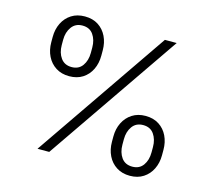

<svg xmlns="http://www.w3.org/2000/svg" viewBox="-106 -869 1130 1011"><g transform="rotate(15 459.0 -363.0)"><path d="M237.3 -412.1Q195.3 -412.1 164.6 -431.6Q133.8 -451.2 117.2 -484.9Q100.6 -518.6 100.6 -560.5V-589.4Q100.6 -631.3 117.2 -665Q133.8 -698.7 164.6 -718.3Q195.3 -737.8 237.3 -737.8Q280.3 -737.8 310.5 -718.3Q340.8 -698.7 357.2 -665Q373.5 -631.3 373.5 -589.4V-560.5Q373.5 -518.6 357.2 -484.9Q340.8 -451.2 310.3 -431.6Q279.8 -412.1 237.3 -412.1ZM237.3 -461.9Q275.9 -461.9 296.1 -490.2Q316.4 -518.6 316.4 -560.5V-589.4Q316.4 -630.9 296.6 -659.4Q276.9 -688 237.3 -688Q199.2 -688 178.5 -659.4Q157.7 -630.9 157.7 -589.4V-560.5Q157.7 -518.6 178.2 -490.2Q198.7 -461.9 237.3 -461.9ZM681.6 11.7Q639.2 11.7 608.4 -8.1Q577.6 -27.8 561.3 -61.5Q544.9 -95.2 544.9 -136.7V-166Q544.9 -207.5 561.5 -241.2Q578.1 -274.9 608.9 -294.7Q639.6 -314.5 681.6 -314.5Q724.6 -314.5 755.1 -294.7Q785.6 -274.9 801.8 -241.2Q817.9 -207.5 817.9 -166V-136.7Q817.9 -95.2 801.5 -61.5Q785.2 -27.8 754.6 -8.1Q724.1 11.7 681.6 11.7ZM681.6 -38.1Q720.2 -38.1 740.5 -66.4Q760.7 -94.7 760.7 -136.7V-166Q760.7 -207.5 740.7 -236.1Q720.7 -264.6 681.6 -264.6Q643.1 -264.6 622.6 -236.1Q602.1 -207.5 602.1 -166V-136.7Q602.1 -94.7 622.3 -66.4Q642.6 -38.1 681.6 -38.1ZM175.8 0 675.3 -727.5H739.7L239.7 0Z"/></g></svg>

Font: Inter 17pt Light
Style: Regular
Weight: 300
Version: Version 4.001;git-66647c0bb